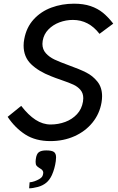

<svg xmlns="http://www.w3.org/2000/svg" viewBox="-20 -755 640 1041"><path d="M254.5 -80Q296 -80 333.8 -94Q371.5 -108 397.5 -136Q423.5 -164 430 -204.5Q431.5 -214.5 431.5 -222.5Q431.5 -249.5 416.5 -267.2Q401.5 -285 378.5 -295.8Q355.5 -306.5 314.5 -320.5Q274 -334.5 257.5 -341.5Q189 -368 148.5 -407.2Q108 -446.5 108 -508Q108 -525.5 111.5 -543Q123 -606.5 162.5 -649.8Q202 -693 259 -714Q316 -735 381 -735Q433 -735 471.2 -722Q509.5 -709 538 -685.8Q566.5 -662.5 594 -627L519.5 -571.5Q461.5 -647 375 -647Q337.5 -647 302.2 -633.8Q267 -620.5 242.2 -595Q217.5 -569.5 211.5 -534Q210 -525 210 -517Q210 -487 228.8 -466.2Q247.5 -445.5 275.5 -432.2Q303.5 -419 353 -401Q411.5 -380 447.2 -362Q483 -344 508.2 -312.5Q533.5 -281 533.5 -233Q533.5 -217.5 530.5 -199.5Q520 -138 481.5 -90.5Q443 -43 383.8 -16.5Q324.5 10 253.5 10Q173 10 117.5 -25.5Q62 -61 21.5 -121.5L95 -181Q133.5 -131 172.8 -105.5Q212 -80 254.5 -80ZM192 216.5Q201.5 211 206.5 205.2Q211.5 199.5 213.5 189.5Q214.5 183.5 214.5 181.5Q214.5 171 204 162.5Q201.5 160.5 193 155.5Q182.5 149 177.8 142.8Q173 136.5 173 122Q173 118.5 174 108.5Q177.5 79.5 190.8 70Q204 60.5 230.5 60.5Q261 60.5 272.5 69Q284 77.5 284 98Q284 107.5 282.5 118.5Q277 159 261.5 194Q249 221 230.5 236Q211.5 251.5 185.5 258.5Q156.5 266 138 266L140.5 233.5Q154 232.5 167.8 227.5Q181.5 222.5 192 216.5Z"/></svg>

Font: JuliaMono MediumItalic
Style: Regular
Weight: 500
Italic angle: -9°
Monospace: yes
Designer: cormullion
Foundry: corm
Version: Version 0.049; ttfautohint (v1.8.4)